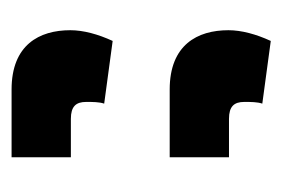

<svg xmlns="http://www.w3.org/2000/svg" viewBox="-100 -438 499 340"><g transform="rotate(90 150.0 -268.5)"><path d="M139 -319H259V-424H191C169 -424 161 -433 161 -451C161 -463 161 -474 164 -483L53 -498C41 -472 34 -446 34 -423C34 -368 60 -319 139 -319ZM139 -39H259V-144H191C169 -144 161 -153 161 -171C161 -183 161 -194 164 -203L53 -218C41 -192 34 -166 34 -143C34 -88 60 -39 139 -39Z"/></g></svg>

Font: Noto Sans Thai UI ExtCond Blk
Style: Regular
Weight: 900
Width: 2
Designer: Monotype Design Team
Foundry: Monotype Imaging Inc.
Version: Version 2.000